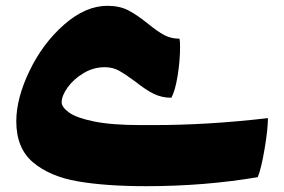

<svg xmlns="http://www.w3.org/2000/svg" viewBox="-20 -595 977 660"><path d="M446 -314Q412 -339 390 -351.5Q368 -364 340 -364Q301 -364 267 -343.5Q233 -323 212.5 -294.5Q192 -266 192 -243Q192 -227 217 -208.5Q242 -190 303 -177.5Q364 -165 465 -165H506Q697 -165 901 -189Q901 -151 889.5 -83Q878 -15 866 14Q683 45 483 45Q344 45 248 28.5Q152 12 94 -36.5Q36 -85 36 -178Q36 -257 81.5 -351.5Q127 -446 200.5 -510.5Q274 -575 349 -575Q392 -575 422 -559Q452 -543 488 -514Q521 -487 544.5 -474.5Q568 -462 597 -462Q599 -454 599 -434Q599 -386 590.5 -334Q582 -282 569 -259Q536 -259 508.5 -272.5Q481 -286 446 -314Z"/></svg>

Font: Lalezar
Style: Bold
Weight: 700
Designer: Borna Izadpanah
Foundry: Borna Izadpanah
Version: Version 1.003;January 24, 2021;FontCreator 13.0.0.2683 64-bi